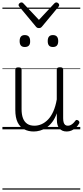

<svg xmlns="http://www.w3.org/2000/svg" viewBox="-20 -1073 686 1593"><path d="M260 18Q216 18 181 0Q146 -18 126.5 -57.5Q107 -97 107 -161V-496Q107 -505 113 -509.5Q119 -514 132 -514Q146 -514 152.5 -510Q159 -506 159 -496V-167Q159 -123 170.5 -92.5Q182 -62 205.5 -46Q229 -30 266 -30Q296 -30 324.5 -42.5Q353 -55 378 -80.5Q403 -106 422 -148Q441 -190 451 -248V-497Q451 -506 457.5 -510.5Q464 -515 478 -515Q491 -515 497.5 -510.5Q504 -506 504 -497V-92Q504 -72 508 -58Q512 -44 520.5 -37Q529 -30 543 -30Q554 -30 564 -34.5Q574 -39 584.5 -48Q595 -57 605 -71Q610 -78 616.5 -78Q623 -78 631 -72Q637 -67 638.5 -60.5Q640 -54 636 -48Q625 -28 608.5 -13Q592 2 573 10Q554 18 534 18Q514 18 499.5 12Q485 6 474 -6Q463 -18 457.5 -35.5Q452 -53 452 -76L451 -133Q436 -90 413.5 -60.5Q391 -31 365 -14Q339 3 312 10.5Q285 18 260 18ZM186 -683Q164 -683 153.5 -695Q143 -707 143 -732Q143 -757 153.5 -769.5Q164 -782 186 -782Q208 -782 219 -769.5Q230 -757 230 -732Q231 -707 219.5 -695Q208 -683 186 -683ZM419 -683Q397 -683 386.5 -695Q376 -707 376 -732Q376 -757 386.5 -769.5Q397 -782 419 -782Q441 -782 452 -769.5Q463 -757 463 -732Q463 -707 452 -695Q441 -683 419 -683ZM448 -1053Q455 -1053 463 -1046.5Q471 -1040 471 -1031Q471 -1028 470 -1025Q469 -1022 466 -1018L328 -852Q323 -846 317.5 -843Q312 -840 303 -840Q294 -840 288.5 -843Q283 -846 278 -852L140 -1018Q137 -1022 135.5 -1025Q134 -1028 134 -1031Q134 -1040 142 -1046.5Q150 -1053 158 -1053Q163 -1053 167 -1051Q171 -1049 174 -1045L303 -908L431 -1045Q435 -1049 439 -1051Q443 -1053 448 -1053ZM0 490H646V500H0ZM0 -20H646V0H0ZM0 -505H646V-500H0ZM0 -1010H646V-1000H0Z"/></svg>

Font: Playwrite NG Modern Guides
Style: Regular
Weight: 400
Designer: Veronika Burian, José Scaglione
Foundry: TypeTogether
Version: Version 1.003